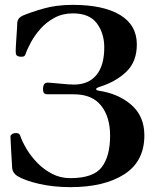

<svg xmlns="http://www.w3.org/2000/svg" viewBox="-20 -758 667 790"><path d="M270 12Q200 12 141 -1.5Q82 -15 51 -34Q43 -39 37 -47.5Q31 -56 30 -68Q30 -75 28.5 -94Q27 -113 26 -135.5Q25 -158 24 -175.5Q23 -193 23 -196Q23 -201 28 -205Q33 -209 39 -210Q59 -213 63 -200Q72 -174 90 -144Q108 -114 134.5 -87Q161 -60 195 -42.5Q229 -25 269 -25Q364 -25 398.5 -70Q433 -115 433 -200Q433 -277 396 -323.5Q359 -370 284 -370H174Q167 -370 162 -374Q157 -378 157 -394Q157 -403 161 -410.5Q165 -418 177 -418Q179 -418 193 -417Q207 -416 225.5 -414Q244 -412 260.5 -411Q277 -410 284 -410Q344 -410 376.5 -449Q409 -488 409 -563Q409 -621 378.5 -662Q348 -703 280 -703Q238 -703 204.5 -685Q171 -667 147 -640Q123 -613 107.5 -584.5Q92 -556 85 -535Q82 -526 74 -525Q66 -524 61 -525Q45 -527 45 -540Q44 -545 45.5 -572Q47 -599 49 -626Q50 -639 50.5 -649.5Q51 -660 51 -666Q53 -677 58.5 -683Q64 -689 72 -693Q104 -707 158 -722.5Q212 -738 279 -738Q405 -738 474 -696.5Q543 -655 543 -575Q543 -504 499.5 -462.5Q456 -421 388 -400Q376 -396 375.5 -391.5Q375 -387 385 -385Q467 -373 520.5 -326.5Q574 -280 574 -201Q574 -94 491.5 -41Q409 12 270 12Z"/></svg>

Font: Zen Old Mincho Black
Style: Regular
Weight: 900
Designer: Yoshimichi Ohira
Foundry: Positype
Version: Version 1.001